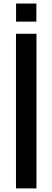

<svg xmlns="http://www.w3.org/2000/svg" viewBox="-20 -1047 291 1067"><path d="M68.8 0V-859.4H182.6V0ZM69.3 -926.8V-1027.3H182.1V-926.8Z"/></svg>

Font: Antonio SemiBold
Style: Regular
Weight: 600
Designer: Vernon Adams
Foundry: Vernon Adams
Version: Version 1.002